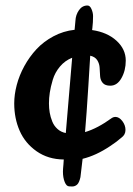

<svg xmlns="http://www.w3.org/2000/svg" viewBox="-20 -574 478 691"><path d="M248.5 -466.8 251.5 -499.5Q252.4 -520.5 264.2 -537.4Q275.9 -554.2 294.9 -554.2Q303.7 -554.2 309.3 -541.3Q314.9 -528.3 314.9 -516.1Q314.9 -493.2 312.5 -473.6L311.5 -465.8Q365.7 -458 399.2 -427.5Q432.6 -397 432.6 -356Q432.6 -320.3 417.2 -293Q401.9 -265.6 377 -265.6Q358.4 -265.6 349.9 -275.4Q341.3 -285.2 340.3 -299.8Q339.4 -314.5 338.6 -329.6Q337.9 -344.7 330.1 -357.2Q322.3 -369.6 304.7 -373.5Q304.2 -365.2 297.9 -263.2Q291.5 -161.1 286.1 -98.6Q331.1 -111.8 383.3 -149.9Q389.6 -153.3 395 -153.3Q408.7 -153.3 420.2 -138.4Q431.6 -123.5 431.6 -106.4Q431.6 -88.9 417 -78.6Q398.4 -62.5 376 -47.9Q325.7 -14.2 277.3 -2.4L269.5 63.5Q265.1 83.5 257.6 90.3Q250 97.2 239.3 97.2Q237.3 97.2 233.9 96.9Q230.5 96.7 229 96.7Q219.2 96.7 212.9 81.1Q206.5 65.4 206.5 43.5Q206.5 38.1 207 32.5Q207.5 26.9 208.3 17.6Q209 8.3 209.5 0Q153.3 -0.5 111.8 -29.5Q70.3 -58.6 50.8 -103.3Q31.2 -147.9 31.2 -201.7Q31.2 -233.9 40.3 -268.3Q49.3 -302.7 67.6 -336.2Q85.9 -369.6 111.3 -397Q136.7 -424.3 172.4 -443.4Q208 -462.4 248.5 -466.8ZM156.2 -202.1Q156.2 -184.6 158.9 -168.7Q161.6 -152.8 168 -137Q174.3 -121.1 186.8 -109.9Q199.2 -98.6 216.8 -95.2Q226.1 -211.4 239.7 -366.2Q213.9 -356 195.8 -334.5Q177.7 -313 169.9 -286.9Q162.1 -260.7 159.2 -240.7Q156.2 -220.7 156.2 -202.1Z"/></svg>

Font: iCiel Pacifico
Style: Regular
Weight: 400
Designer: Vernon Adams
Foundry: Vernon Adams
Version: Version 1.00 September 26, 2014, initial release